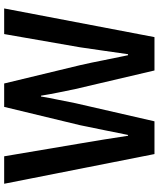

<svg xmlns="http://www.w3.org/2000/svg" viewBox="62 -842 779 944"><g transform="rotate(-90 452.0 -369.5)"><path d="M167 0 21 -739H156L219 -366Q229 -308 238.5 -249Q248 -190 257 -130H261Q273 -190 285 -249Q297 -308 309 -366L399 -739H514L604 -366Q617 -309 628.5 -249.5Q640 -190 653 -130H658Q666 -190 675 -249Q684 -308 692 -366L757 -739H883L742 0H578L487 -388Q478 -431 469.5 -473Q461 -515 454 -558H450Q443 -515 434 -473Q425 -431 417 -388L328 0Z"/></g></svg>

Font: Noto Sans KR SemiBold
Style: Regular
Weight: 600
Designer: Ryoko NISHIZUKA  (kana, bopomofo & ideographs); Paul D. Hunt (Latin, Greek & Cyrillic); Sandoll Communications , Soo-you
Foundry: Adobe
Version: Version 2.004-H2;hotconv 1.0.118;makeotfexe 2.5.65603